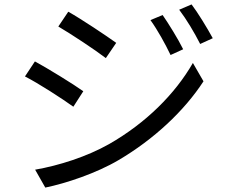

<svg xmlns="http://www.w3.org/2000/svg" viewBox="-20 -814 1040 869"><path d="M716 -746 661 -723C694 -677 727 -617 752 -565L809 -591C786 -638 741 -710 716 -746ZM847 -794 791 -770C825 -725 859 -668 886 -615L943 -641C918 -687 874 -759 847 -794ZM289 -761 244 -694C302 -660 411 -588 459 -551L506 -620C463 -651 348 -728 289 -761ZM139 -46 185 35C278 16 416 -30 516 -89C676 -183 814 -312 901 -446L853 -529C772 -388 640 -257 474 -162C373 -105 248 -65 139 -46ZM138 -536 93 -468C154 -437 262 -367 312 -331L357 -401C314 -432 197 -504 138 -536Z"/></svg>

Font: Source Han Sans TC
Style: Regular
Weight: 400
Designer: Ryoko NISHIZUKA 西塚涼子 (kana, bopomofo & ideographs); Paul D. Hunt (Latin, Greek & Cyrillic); Sandoll Communications 산돌커뮤니
Foundry: Adobe
Version: Version 2.002;hotconv 1.0.116;makeotfexe 2.5.65601